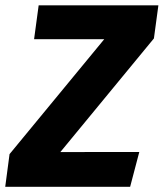

<svg xmlns="http://www.w3.org/2000/svg" viewBox="-41 -714 626 734"><path d="M456.5 0H-21L-4.5 -124.8L357.5 -564.1H89.3L106.8 -693.6H564.5L547.4 -567.1L189.7 -132.7L491.5 -133Z"/></svg>

Font: Fira Sans Variable
Style: Italic
Weight: 397
Italic angle: -8°
Designer: Carrois Corporate & Edenspiekermann AG
Foundry: Carrois Corporate GbR & Edenspiekermann AG
Version: Version 4.202